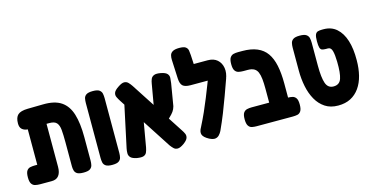

<svg xmlns="http://www.w3.org/2000/svg" viewBox="-75 -1104 2914 1493"><g transform="rotate(-15 1382.0 -358.0)"><path d="M97 9Q78 9 60 5Q42 1 31 -15Q20 -31 20 -67Q20 -104 31 -120Q42 -136 60 -139.5Q78 -143 96 -143H116V-483L219 -434Q186 -430 156.5 -427.5Q127 -425 104 -429.5Q81 -434 67.5 -448.5Q54 -463 54 -492Q54 -540 77 -561Q100 -582 157 -583L280 -585Q374 -587 427 -551Q480 -515 502.5 -441.5Q525 -368 525 -257V-68Q525 -48 521 -30.5Q517 -13 501.5 -2Q486 9 449 9Q413 9 397.5 -1Q382 -11 377.5 -27.5Q373 -44 373 -61V-255Q373 -316 369.5 -355Q366 -394 349 -413Q332 -432 292 -432H268V-86Q268 -40 249 -15.5Q230 9 192 9Z M680 9Q644 9 628 -2Q612 -13 608.5 -30.5Q605 -48 605 -67V-509Q605 -528 608.5 -545.5Q612 -563 628 -574Q644 -585 681 -585Q718 -585 733.5 -573.5Q749 -562 752.5 -544.5Q756 -527 756 -508V-66Q756 -47 752 -30Q748 -13 732.5 -2Q717 9 680 9Z M1255 -4Q1225 17 1205.5 17.5Q1186 18 1173 5.5Q1160 -7 1149 -22L867 -457Q856 -474 847.5 -491.5Q839 -509 845.5 -527.5Q852 -546 884 -567Q915 -588 934 -587.5Q953 -587 966 -574Q979 -561 991 -543L1272 -110Q1283 -94 1290 -78Q1297 -62 1291 -44Q1285 -26 1255 -4ZM878 7Q843 0 829.5 -14Q816 -28 816 -47.5Q816 -67 820 -86L894 -432L1024 -377L968 -54Q964 -33 957 -16.5Q950 0 932.5 6.5Q915 13 878 7ZM1159 -185 1093 -257 1139 -521Q1142 -541 1149 -558Q1156 -575 1174.5 -582.5Q1193 -590 1229 -583Q1265 -576 1278 -561.5Q1291 -547 1290 -528.5Q1289 -510 1286 -488L1256 -309Q1250 -286 1237.5 -268.5Q1225 -251 1205 -232.5Q1185 -214 1159 -185Z M1459 6Q1418 -16 1410 -39.5Q1402 -63 1422 -97Q1450 -152 1473 -203.5Q1496 -255 1516 -305Q1536 -355 1555.5 -405Q1575 -455 1594 -506L1709 -413Q1685 -346 1662 -282.5Q1639 -219 1614 -156Q1589 -93 1559 -28Q1551 -12 1538.5 1.5Q1526 15 1507.5 18Q1489 21 1459 6ZM1705 -403 1605 -432H1428Q1384 -432 1365.5 -448.5Q1347 -465 1345 -508L1338 -660Q1337 -679 1341.5 -696.5Q1346 -714 1363.5 -724.5Q1381 -735 1417 -735Q1454 -735 1468.5 -724Q1483 -713 1486 -695.5Q1489 -678 1490 -658L1494 -585H1606Q1654 -585 1682.5 -560Q1711 -535 1718 -493.5Q1725 -452 1705 -403Z M2059 9Q2024 9 2007.5 -1Q1991 -11 1987 -27Q1983 -43 1983 -61V-255Q1983 -300 1979.5 -333.5Q1976 -367 1966.5 -389Q1957 -411 1938 -421.5Q1919 -432 1888 -432H1852Q1832 -432 1814.5 -436Q1797 -440 1786 -456Q1775 -472 1775 -508Q1775 -545 1786 -561Q1797 -577 1814 -581Q1831 -585 1851 -585H1885Q1955 -585 2003.5 -564.5Q2052 -544 2080.5 -503.5Q2109 -463 2122 -401.5Q2135 -340 2135 -257V-68Q2135 -48 2131.5 -30.5Q2128 -13 2112 -2Q2096 9 2059 9ZM1841 9Q1822 9 1804.5 5.5Q1787 2 1776 -14.5Q1765 -31 1765 -67Q1765 -104 1776 -119.5Q1787 -135 1804.5 -139Q1822 -143 1841 -143H2133Q2153 -143 2170 -139Q2187 -135 2198 -119.5Q2209 -104 2209 -67Q2209 -31 2198 -14.5Q2187 2 2170 5.5Q2153 9 2132 9Z M2497 18Q2435 18 2392 -10.5Q2349 -39 2322 -87Q2295 -135 2282.5 -196Q2270 -257 2270 -322V-508Q2270 -528 2274 -545.5Q2278 -563 2294 -574Q2310 -585 2346 -585Q2383 -585 2399 -574Q2415 -563 2419 -545.5Q2423 -528 2423 -507V-322Q2423 -227 2439 -181Q2455 -135 2500 -135Q2548 -135 2563 -178.5Q2578 -222 2576 -313Q2575 -370 2566.5 -401Q2558 -432 2534 -432H2517Q2498 -432 2486.5 -436Q2475 -440 2470 -456Q2465 -472 2465 -508Q2465 -545 2472 -561Q2479 -577 2493 -581Q2507 -585 2526 -585H2539Q2601 -585 2643 -548Q2685 -511 2706 -444.5Q2727 -378 2726 -286Q2726 -220 2712 -164Q2698 -108 2669 -67Q2640 -26 2597.5 -4Q2555 18 2497 18Z"/></g></svg>

Font: Fredoka Condensed SemiBold
Style: Regular
Weight: 600
Width: 3
Designer: Ben Nathan
Foundry: Milena B. Brandão, Ben Nathan
Version: Version 2.001